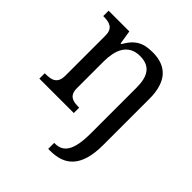

<svg xmlns="http://www.w3.org/2000/svg" viewBox="-213 -684 1061 1061"><g transform="rotate(45 317.5 -153.0)"><path d="M297 -42V0H28V-42H36Q53 -42 68 -44.5Q83 -47 94 -54.5Q105 -62 111.5 -76Q118 -90 118 -114V-426Q118 -448 111.5 -461.5Q105 -475 94 -482Q83 -489 68 -491.5Q53 -494 36 -494H33V-536H195L208 -455H213Q229 -483 246 -501Q263 -519 282.5 -529Q302 -539 323.5 -542.5Q345 -546 369 -546Q409 -546 440 -534.5Q471 -523 492.5 -499.5Q514 -476 525.5 -438.5Q537 -401 537 -350V8Q537 75 523.5 120Q510 165 485 191.5Q460 218 426.5 229Q393 240 352 240H337V193H343Q367 193 385.5 184Q404 175 417 153.5Q430 132 436.5 97Q443 62 443 9V-345Q443 -378 437 -403.5Q431 -429 418 -446.5Q405 -464 384 -473Q363 -482 333 -482Q299 -482 275.5 -469Q252 -456 238 -433.5Q224 -411 218 -381.5Q212 -352 212 -320V-109Q212 -87 218.5 -73.5Q225 -60 236.5 -53Q248 -46 262.5 -44Q277 -42 294 -42Z"/></g></svg>

Font: MM Taunggyi
Style: Regular
Weight: 400
Designer: Khon Soe Zaw Thu
Version: Version 1.00 July 18, 2016, initial release